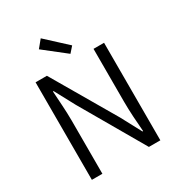

<svg xmlns="http://www.w3.org/2000/svg" viewBox="-220 -1105 1158 1248"><g transform="rotate(-30 359.0 -481.5)"><path d="M102 0H181V-401C181 -476 174 -551 170 -624H175L255 -475L530 0H616V-732H537V-335C537 -261 543 -181 549 -108H544L464 -258L187 -732H102ZM391 -779 428 -821 274 -963 228 -907Z"/></g></svg>

Font: ChiuKong Gothic CL Normal
Style: Regular
Weight: 350
Designer: Ryoko NISHIZUKA 西塚涼子 (kana, bopomofo & ideographs); Paul D. Hunt (Latin, Greek & Cyrillic); Sandoll Communications 산돌커뮤니
Foundry: Adobe
Version: Version 1.300